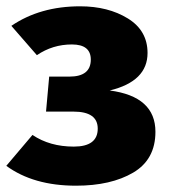

<svg xmlns="http://www.w3.org/2000/svg" viewBox="-21 -571 535 609"><path d="M220 18Q85 18 -1 -45L82 -143Q137 -106 213 -106Q289 -106 289 -163Q289 -217 212 -217H125L135 -328H199Q267 -328 267 -382Q267 -430 207 -430Q146 -430 96 -396L15 -489Q106 -551 233 -551Q322 -551 384.5 -512.5Q447 -474 447 -403Q447 -313 327 -284Q472 -265 472 -153Q472 -65 401.5 -23.5Q331 18 220 18Z"/></svg>

Font: Trujillo ExtraBold
Style: Regular
Weight: 800
Designer: Fira Sans original fonts by bBox Type GmbH, Carrois Corporate GbR, & Edenspiekermann AG / Changes by Cristiano Sobral
Foundry: Fira Sans original fonts by bBox Type GmbH, Carrois Corporate GbR, & Edenspiekermann AG / Changes by Cristiano Sobral
Version: Version 4.301;July 28, 2020;FontCreator 13.0.0.2655 64-bit